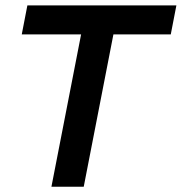

<svg xmlns="http://www.w3.org/2000/svg" viewBox="-20 -708 689 728"><path d="M62.5 -577.5H287.5L175 0H297.5L410 -577.5H627.5L648.8 -687.5H83.8Z"/></svg>

Font: Cambay
Style: Bold Italic
Weight: 700
Italic angle: -11°
Designer: Pooja Saxena
Foundry: Pooja Saxena
Version: Version 1.006;PS 001.006;hotconv 1.0.70;makeotf.lib2.5.58329